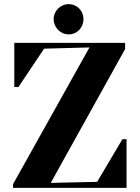

<svg xmlns="http://www.w3.org/2000/svg" viewBox="-20 -907 674 927"><path d="M43 0H591V-235H571L449 -29H450L225 -24L584 -670V-700H49V-487H69L193 -672L412 -678L43 -18ZM311 -741C353 -741 383 -774 383 -815C383 -854 353 -887 311 -887C272 -887 239 -854 239 -815C239 -774 272 -741 311 -741Z"/></svg>

Font: Mazius Display
Style: Bold
Weight: 700
Designer: Alberto Casagrande & Collletttivo
Foundry: Collletttivo
Version: Version 2.000;Glyphs 3.2 (3221)